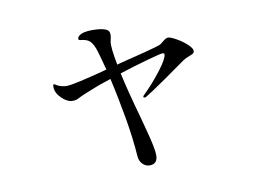

<svg xmlns="http://www.w3.org/2000/svg" viewBox="-69 -679 1139 831"><g transform="rotate(-10 500.0 -264.0)"><path d="M799 -410Q799 -402 794 -398.5Q789 -395 776 -390Q761 -385 749 -377Q716 -353 652.5 -309Q589 -265 567 -252Q561 -247 555 -247Q550 -247 550 -251Q550 -255 557 -261Q599 -302 635.5 -350Q672 -398 672 -416Q672 -422 663 -422Q655 -422 595.5 -405.5Q536 -389 471 -368Q486 -296 524 -161Q527 -149 538.5 -106Q550 -63 555.5 -36Q561 -9 561 7Q561 46 526 46Q508 46 494.5 32Q481 18 480 -4Q475 -79 459 -172Q443 -265 423 -352Q369 -335 324 -316Q309 -310 299.5 -306Q290 -302 284 -299Q269 -291 262 -289Q255 -287 246 -287Q222 -287 198 -311Q174 -335 174 -360Q174 -372 178 -372Q180 -372 186 -368Q192 -364 200 -361Q216 -355 232 -355Q262 -355 413 -395Q392 -475 385 -493Q376 -516 364.5 -526.5Q353 -537 328 -540Q323 -540 319.5 -541.5Q316 -543 316 -547Q316 -555 326 -562Q336 -569 349 -571Q360 -574 382 -574Q420 -574 440 -566Q457 -560 457 -541Q457 -531 452 -511Q451 -507 451 -496Q451 -479 457 -441L463 -408Q470 -410 475.5 -411.5Q481 -413 485 -414Q523 -423 584.5 -439Q646 -455 658 -460Q663 -462 676 -473Q690 -485 699 -485Q710 -485 735 -471Q760 -457 779.5 -439Q799 -421 799 -410Z"/></g></svg>

Font: Shippori Mincho Medium
Style: Regular
Weight: 500
Designer: FONTDASU
Foundry: FONTDASU / Google Inc. / but / Adobe
Version: Version 3.110; ttfautohint (v1.8.3)